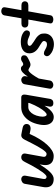

<svg xmlns="http://www.w3.org/2000/svg" viewBox="1047 -1899 861 2995"><g transform="rotate(-90 1477.5 -401.5)"><path d="M184 5.5Q133.5 5.5 102 -14.2Q70.5 -34 59.5 -71.2Q48.5 -108.5 57.5 -160L107.5 -444.5Q112.5 -471.5 135 -486Q157.5 -500.5 179 -500.5Q205 -500.5 222.2 -482.8Q239.5 -465 234 -432.5L184.5 -160.5Q179.5 -132 189 -118.8Q198.5 -105.5 217.5 -105.5Q230.5 -105.5 249.5 -123.2Q268.5 -141 291.8 -173Q315 -205 341.2 -247.5Q367.5 -290 394.5 -339.5Q421.5 -389 447.5 -442Q462.5 -471.5 478.2 -486Q494 -500.5 521 -500.5Q549 -500.5 567 -482.8Q585 -465 579 -432.5L530 -160.5Q526.5 -141 532 -129Q537.5 -117 549.2 -111.2Q561 -105.5 576 -105.5Q590 -105.5 608 -123.5Q626 -141.5 647.5 -173.5Q669 -205.5 692.8 -248Q716.5 -290.5 741.8 -340Q767 -389.5 793 -442Q808.5 -472 824.5 -486.2Q840.5 -500.5 867 -500.5Q869.5 -500.5 878.2 -499Q887 -497.5 911 -493Q935 -488.5 983.5 -478.5Q1012.5 -473 1026.8 -456.5Q1041 -440 1041 -418.5Q1041 -381.5 1013.2 -365.5Q985.5 -349.5 947 -357L885.5 -369.5L881 -359.5Q847 -282.5 805.8 -216Q764.5 -149.5 719.8 -99.8Q675 -50 629.8 -22.2Q584.5 5.5 542.5 5.5Q489.5 5.5 455.5 -14.2Q421.5 -34 408.2 -71.2Q395 -108.5 402.5 -160L411 -212.5Q379.5 -162.5 350.2 -122.2Q321 -82 293.5 -53.5Q266 -25 238.8 -9.8Q211.5 5.5 184 5.5Z M1153 6.5Q1105 6.5 1073.2 -19.8Q1041.5 -46 1030.2 -94.8Q1019 -143.5 1031 -210Q1047 -299.5 1085.2 -364.5Q1123.5 -429.5 1178.8 -465Q1234 -500.5 1300.5 -500.5H1452Q1482.5 -500.5 1493.2 -480.8Q1504 -461 1498 -428.5L1432 -47.5Q1429.5 -34 1415.5 -17Q1401.5 0 1365.5 0Q1334.5 0 1321 -17Q1307.5 -34 1311.5 -55L1326 -138Q1299 -93 1269.8 -60.5Q1240.5 -28 1211.2 -10.8Q1182 6.5 1153 6.5ZM1187 -104Q1205.5 -104 1234.8 -135.2Q1264 -166.5 1298.2 -225.2Q1332.5 -284 1365.5 -366.5L1370.5 -390.5H1304.5Q1269.5 -390.5 1240 -368Q1210.5 -345.5 1189.5 -305.2Q1168.5 -265 1159 -210.5Q1151 -163 1159.8 -133.5Q1168.5 -104 1187 -104Z M1650 0Q1625.5 0 1606.5 -16Q1587.5 -32 1592 -61L1660.5 -446.5Q1665.5 -473.5 1686.2 -487Q1707 -500.5 1728 -500.5Q1752.5 -500.5 1772 -482.2Q1791.5 -464 1786 -432.5L1779.5 -397Q1809.5 -445 1842 -475.2Q1874.5 -505.5 1902.5 -505.5Q1925.5 -505.5 1935 -496.8Q1944.5 -488 1951.5 -479Q1958.5 -470 1972.5 -470Q1987 -470 2001.5 -479Q2016 -488 2023.5 -493.5Q2038 -502.5 2058.8 -503.5Q2079.5 -504.5 2096 -493Q2112.5 -481.5 2112.5 -454.5Q2112.5 -435.5 2103.2 -423.2Q2094 -411 2081 -403.2Q2068 -395.5 2056.5 -389.5Q2037 -378.5 2011.2 -367.5Q1985.5 -356.5 1969.5 -356.5Q1949.5 -356.5 1933.8 -364.5Q1918 -372.5 1905.2 -380.5Q1892.5 -388.5 1880 -388.5Q1871 -388.5 1853.2 -373.2Q1835.5 -358 1809.8 -322.8Q1784 -287.5 1750 -227L1719 -53.5Q1714 -27 1692.8 -13.5Q1671.5 0 1650 0Z M2282 9Q2253 9 2216.8 -0.5Q2180.5 -10 2152 -29Q2115 -52.5 2103.5 -77.8Q2092 -103 2106.5 -126Q2119 -148.5 2146 -146.8Q2173 -145 2194.5 -130.5Q2205 -124 2230.8 -111.5Q2256.5 -99 2283 -99Q2309 -99 2322 -113.2Q2335 -127.5 2335 -143Q2335 -154.5 2330.8 -161.8Q2326.5 -169 2317 -176.5Q2302.5 -187 2280.8 -200.8Q2259 -214.5 2234 -229.5Q2191.5 -255 2167.2 -291.5Q2143 -328 2143 -373.5Q2143 -436.5 2190.5 -472Q2238 -507.5 2321 -507.5Q2350 -507.5 2382.5 -501.8Q2415 -496 2444.5 -481.5Q2480.5 -464 2494.5 -439.5Q2508.5 -415 2493.5 -386.5Q2481.5 -365.5 2456 -364.8Q2430.5 -364 2405 -377.5Q2389 -386 2364 -394.2Q2339 -402.5 2311.5 -402.5Q2287.5 -402.5 2273.5 -393.5Q2259.5 -384.5 2259.5 -370.5Q2259.5 -355.5 2275.5 -341.2Q2291.5 -327 2321.5 -307.5Q2345 -292 2369.2 -276.8Q2393.5 -261.5 2407.5 -247Q2427 -228.5 2439.8 -205.5Q2452.5 -182.5 2452.5 -139.5Q2452.5 -96 2431.5 -62.2Q2410.5 -28.5 2372.2 -9.8Q2334 9 2282 9Z M2670 0Q2645 0 2625.2 -12.5Q2605.5 -25 2611 -55.5L2670 -390H2608Q2577 -390 2561 -405Q2545 -420 2545 -443.5Q2545 -467 2561 -482.2Q2577 -497.5 2607.5 -497.5H2689L2735.5 -765.5Q2739.5 -787.5 2758.2 -799.8Q2777 -812 2797.5 -812Q2815 -812 2830.8 -806.5Q2846.5 -801 2855.8 -788.2Q2865 -775.5 2861 -753.5L2816.5 -497.5H2891.5Q2923 -497.5 2939 -482.2Q2955 -467 2955 -443.5Q2955 -420 2939 -405Q2923 -390 2891.5 -390H2798L2736.5 -46Q2732 -21 2713 -10.5Q2694 0 2670 0Z"/></g></svg>

Font: Edu AU VIC WA NT Hand SemiBold
Style: Regular
Weight: 600
Version: Version 1.001